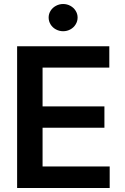

<svg xmlns="http://www.w3.org/2000/svg" viewBox="-20 -938 622 958"><path d="M65.4 -707H525.4V-600.6H192.4V-407.2H501V-300.8H192.4V-107.4H527.3V0H65.4ZM222.7 -850.6Q222.7 -868.7 232.4 -884.3Q242.2 -899.9 259 -908.9Q275.9 -918 294.9 -918Q314.5 -918 331.1 -908.9Q347.7 -899.9 357.4 -884.3Q367.2 -868.7 367.2 -850.6Q367.2 -832 357.4 -816.2Q347.7 -800.3 331.1 -791.3Q314.5 -782.2 294.9 -782.2Q275.9 -782.2 259 -791.3Q242.2 -800.3 232.4 -816.2Q222.7 -832 222.7 -850.6Z"/></svg>

Font: Pretendard Std SemiBold
Style: Regular
Weight: 600
Designer: Base glyphs from Inter by Rasmus Andersson; Hangeul glyphs from Noto Sans CJK(Source Han Sans) by Jang Soo-young and Kan
Foundry: Kil Hyung-jin
Version: Version 1.309